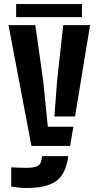

<svg xmlns="http://www.w3.org/2000/svg" viewBox="-20 -725 487 954"><path d="M136.1 0 22.3 -600H155.6L194.6 -323.6L217.7 -95.3H344.5L328.3 0ZM110.7 209.2Q93.8 209.2 74 207.2Q54.1 205.2 35.8 202.4V106.4Q49.9 107.2 72.3 108.1Q94.8 109 110.1 109Q145.3 109 163.4 101.3Q181.5 93.7 185.4 72.5L189.1 50.7H319.4L315.7 72.2Q307.1 117.6 285.5 148.1Q263.9 178.5 221.8 193.9Q179.8 209.2 110.7 209.2ZM250.3 -146.3 263.7 -323.6 294.2 -600H427.5L352.8 -146.3ZM60.2 -704.9H387.2V-640H60.2Z"/></svg>

Font: Big Shoulders Stencil Text SC Thin
Style: Regular
Weight: 100
Designer: Patric King
Foundry: XO Type Co
Version: Version 2.001